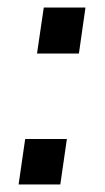

<svg xmlns="http://www.w3.org/2000/svg" viewBox="-20 -491 280 511"><path d="M96.5 -471H207.5L190 -348.5H78.5ZM47 -121H158L140.5 0H29.5Z"/></svg>

Font: HK Grotesk Medium
Style: Italic
Weight: 500
Italic angle: -8°
Designer: Alfredo Marco Pradil
Foundry: Hanken Design Co.
Version: Version 3.004